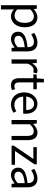

<svg xmlns="http://www.w3.org/2000/svg" viewBox="1564 -2300 965 4133"><g transform="rotate(90 2046.5 -233.5)"><path d="M92 229H184V45L181 -50C230 -9 282 13 331 13C455 13 567 -94 567 -280C567 -448 491 -557 351 -557C288 -557 227 -521 178 -480H176L167 -543H92ZM316 -64C280 -64 232 -78 184 -120V-406C236 -454 283 -480 328 -480C432 -480 472 -400 472 -279C472 -145 406 -64 316 -64Z M821 13C888 13 949 -22 1001 -65H1004L1012 0H1087V-334C1087 -469 1032 -557 899 -557C811 -557 735 -518 686 -486L721 -423C764 -452 821 -481 884 -481C973 -481 996 -414 996 -344C765 -318 663 -259 663 -141C663 -43 730 13 821 13ZM847 -61C793 -61 751 -85 751 -147C751 -217 813 -262 996 -283V-132C943 -85 899 -61 847 -61Z M1259 0H1351V-349C1387 -441 1442 -475 1487 -475C1510 -475 1522 -472 1540 -466L1557 -545C1540 -554 1523 -557 1499 -557C1439 -557 1383 -513 1345 -444H1343L1334 -543H1259Z M1817 13C1851 13 1887 3 1918 -7L1900 -76C1882 -68 1858 -61 1838 -61C1775 -61 1754 -99 1754 -165V-469H1902V-543H1754V-696H1678L1668 -543L1582 -538V-469H1663V-168C1663 -59 1702 13 1817 13Z M2229 13C2302 13 2360 -11 2407 -42L2375 -103C2334 -76 2292 -60 2239 -60C2136 -60 2065 -134 2059 -250H2425C2427 -264 2429 -282 2429 -302C2429 -457 2351 -557 2212 -557C2088 -557 1969 -448 1969 -271C1969 -92 2084 13 2229 13ZM2058 -315C2069 -423 2137 -484 2214 -484C2299 -484 2349 -425 2349 -315Z M2563 0H2655V-394C2709 -449 2747 -477 2803 -477C2875 -477 2906 -434 2906 -332V0H2997V-344C2997 -482 2945 -557 2831 -557C2757 -557 2700 -516 2649 -464H2647L2638 -543H2563Z M3116 0H3527V-74H3231L3518 -494V-543H3147V-469H3402L3116 -49Z M3747 13C3814 13 3875 -22 3927 -65H3930L3938 0H4013V-334C4013 -469 3958 -557 3825 -557C3737 -557 3661 -518 3612 -486L3647 -423C3690 -452 3747 -481 3810 -481C3899 -481 3922 -414 3922 -344C3691 -318 3589 -259 3589 -141C3589 -43 3656 13 3747 13ZM3773 -61C3719 -61 3677 -85 3677 -147C3677 -217 3739 -262 3922 -283V-132C3869 -85 3825 -61 3773 -61Z"/></g></svg>

Font: ChiuKong Gothic CL
Style: Regular
Weight: 400
Designer: Ryoko NISHIZUKA 西塚涼子 (kana, bopomofo & ideographs); Paul D. Hunt (Latin, Greek & Cyrillic); Sandoll Communications 산돌커뮤니
Foundry: Adobe
Version: Version 1.300